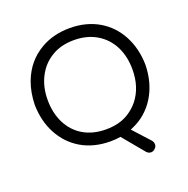

<svg xmlns="http://www.w3.org/2000/svg" viewBox="-144 -823 1080 1102"><g transform="rotate(-20 396.5 -272.0)"><path d="M619.1 131.8Q626 125 627.9 119.1Q629.9 113.3 629.9 108.4Q629.9 92.8 619.1 81.1L528.3 -18.6L536.1 -22.5Q627.9 -60.5 680.2 -144.5Q732.4 -228.5 734.4 -340.8Q732.4 -440.4 690.4 -519.5Q648.4 -597.7 574.2 -641.6Q497.1 -686.5 397 -686.5Q296.9 -686.5 219.7 -641.6Q125 -586.9 84 -479.5Q60.5 -417 58.6 -340.8Q60.5 -240.2 102.5 -162.1Q144.5 -84 218.8 -40Q295.9 4.9 396.5 4.9Q431.6 4.9 458 0Q566.4 130.9 567.4 131.8Q579.1 143.6 593.3 143.6Q607.4 143.6 619.1 131.8ZM655.3 -340.8Q655.3 -231.4 596.7 -158.2Q570.3 -126 534.2 -103.5Q477.5 -68.4 396.5 -68.4Q317.4 -68.4 258.8 -102.5Q200.2 -136.7 168 -201.2Q137.7 -262.7 137.7 -341.3Q137.7 -419.9 168.9 -480.5Q200.2 -543 258.8 -578.1Q315.4 -613.3 396.5 -613.3Q474.6 -613.3 533.7 -578.6Q592.8 -543.9 625 -480.5Q655.3 -418.9 655.3 -340.8Z"/></g></svg>

Font: FakePearl
Style: Light
Weight: 350
Version: Version 1.2